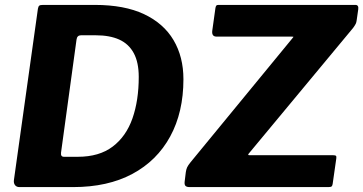

<svg xmlns="http://www.w3.org/2000/svg" viewBox="-20 -762 1479 782"><path d="M59.2 0Q47.4 0 41.2 -8Q35 -16 36.7 -28.8L134.4 -726.4Q136.1 -736.1 140.2 -739.1Q144.2 -742 155.4 -742H366Q486.7 -742 566.6 -704.4Q646.5 -666.7 686.8 -598.6Q727.1 -530.5 727.1 -439.3Q727.1 -305 673.2 -206.2Q619.4 -107.3 519 -53.6Q418.7 0 277.9 0H59.2ZM296.6 -123.4Q384.2 -123.4 439 -165Q493.8 -206.5 519.5 -279.8Q545.1 -353.1 545.1 -448.6Q545.1 -508 524.8 -545.6Q504.5 -583.2 465.7 -600.8Q426.9 -618.3 370 -618.3H309.8Q294.1 -618.3 291.7 -600.9L228.6 -140.6Q227.6 -131.9 230.5 -127.6Q233.3 -123.4 240.8 -123.4ZM752.8 0Q740.9 0 735.9 -4.5Q730.9 -9 731.9 -20.8L736.8 -60.8Q738.5 -72.2 742.1 -80.3Q745.8 -88.4 756.2 -101.3L1168.7 -603.4Q1174.3 -609.9 1175.1 -611.4Q1175.8 -612.9 1167.1 -612.9H861.9Q841.8 -612.9 844.5 -636.6L857.5 -729.9Q859.2 -737.9 861.6 -739.9Q864 -742 870.6 -742H1427.4Q1441.5 -742 1439.1 -724.3L1432.8 -680.2Q1431.8 -671.2 1429 -665.3Q1426.2 -659.4 1418.2 -648.3L994.6 -138.2Q986.4 -129.8 996.3 -129.8H1336.9Q1345.6 -129.8 1348.3 -127.2Q1351 -124.6 1349.6 -115.9L1334.9 -13.1Q1333.9 -5.9 1330.8 -2.9Q1327.7 0 1317.2 0H752.8Z"/></svg>

Font: Libre Franklin Thin
Style: Italic
Weight: 100
Italic angle: -8°
Designer: Pablo Impallari, Rodrigo Fuenzalida, Nhung Nguyen
Foundry: Impallari Type
Version: Version 3.000